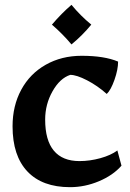

<svg xmlns="http://www.w3.org/2000/svg" viewBox="-20 -764 538 795"><path d="M32 -241Q32 -326 68 -392.5Q104 -459 169.5 -496Q235 -533 318 -533Q412 -533 469 -509Q469 -476 454 -433.5Q439 -391 422 -375Q384 -409 340.5 -431.5Q297 -454 271 -454Q228 -440 197.5 -386Q167 -332 167 -269Q167 -183 203 -140Q239 -97 309 -97Q352 -97 395.5 -109Q439 -121 466 -141L483 -78Q448 -38 389.5 -13.5Q331 11 270 11Q155 11 93.5 -54Q32 -119 32 -241ZM195 -662Q235 -709 276 -744Q313 -699 358 -662Q321 -617 276 -580Q240 -623 195 -662Z"/></svg>

Font: Mirza
Style: Bold
Weight: 700
Designer: Arabic design by Kourosh Beigpour, Latin design by Eduardo Tunni, engineering by Lasse Fister
Version: Version 1.0010g